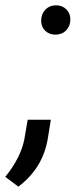

<svg xmlns="http://www.w3.org/2000/svg" viewBox="-69 -554 299 716"><path d="M140.1 -534.2Q163.1 -534.2 178.2 -519.3Q193.4 -504.4 193.4 -481.4Q193.4 -457 177.7 -440.9Q162.1 -424.8 137.7 -424.8Q114.7 -424.8 99.6 -439.2Q84.5 -453.6 84.5 -476.6Q84.5 -501.5 100.1 -517.8Q115.7 -534.2 140.1 -534.2ZM120.6 -107.4 109.4 -38.1Q91.3 72.8 -0.5 142.1L-49.3 105.5Q7.8 34.7 21.5 -33.2L34.2 -107.4Z"/></svg>

Font: Mardoto
Style: Italic
Weight: 400
Italic angle: -12°
Designer: Christian Robertson, Vahan Hovhannisyan
Foundry: Google
Version: Version 1.000